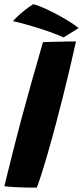

<svg xmlns="http://www.w3.org/2000/svg" viewBox="-30 -851 380 880"><path d="M138 9Q118.5 9 91.9 8.6Q65.2 8.1 38.2 6.7Q11.1 5.2 -9.9 2.5Q-4 -21.9 4.6 -57Q13.1 -92.1 23.6 -133.2Q34 -174.2 44.9 -216.9Q55.8 -259.5 66.2 -298.6Q87.6 -378.4 113.1 -469.3Q138.6 -560.2 166.9 -657.8Q175.4 -658.2 194.1 -658.7Q212.9 -659.1 236.2 -659.8Q259.5 -660.4 281.4 -660.8Q303.4 -661.1 318.4 -661.1Q306.6 -607.5 291.1 -542.2Q275.6 -476.9 258.7 -408.9Q241.8 -340.9 225 -278.4Q216.8 -247.6 207.4 -214.1Q198.1 -180.5 188.6 -147.4Q179.1 -114.2 169.9 -84.2Q160.8 -54.2 152.6 -30.1Q144.5 -5.9 138 9ZM121.4 -831.2Q132.5 -830.4 158.3 -819.8Q184.1 -809.1 216.1 -792.8Q248.1 -776.4 278.8 -757.9Q309.4 -739.5 330.4 -722.6L261.6 -679.4Q245.1 -687.5 216.1 -698.2Q187 -709 152.9 -719.9Q118.8 -730.8 86.2 -739.8Q53.6 -748.9 29.6 -754.1Q33.5 -759.5 47.1 -772.6Q60.6 -785.8 80.4 -801.8Q100.1 -817.9 121.4 -831.2Z"/></svg>

Font: Grandstander Thin
Style: Italic
Weight: 100
Italic angle: -15°
Designer: Tyler Finck
Foundry: Etcetera Type Co
Version: Version 1.200